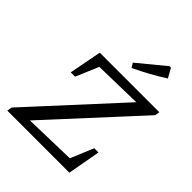

<svg xmlns="http://www.w3.org/2000/svg" viewBox="-246 -1046 1188 1188"><g transform="rotate(45 348.0 -452.0)"><path d="M691 -627 140 -28 128 -55 506 -65 569 -216H606L567 0H24L29 -32L578 -630L591 -602L235 -594L172 -445H134L175 -658H696ZM381 -730 363 -759 539 -904H552L586 -843Q536 -811 485.5 -783.5Q435 -756 381 -730Z"/></g></svg>

Font: Piazzolla Thin Medium
Style: Italic
Weight: 500
Italic angle: -11.3°
Version: Version 2.005